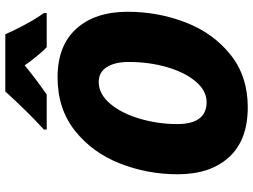

<svg xmlns="http://www.w3.org/2000/svg" viewBox="-138 -830 977 742"><g transform="rotate(-90 351.0 -458.5)"><path d="M49 -261Q49 -378 91 -484.5Q133 -591 217.5 -658Q302 -725 424 -725Q546 -725 611.5 -652.5Q677 -580 677 -454Q677 -337 636 -230.5Q595 -124 511.5 -57Q428 10 308 10Q181 10 115 -62.5Q49 -135 49 -261ZM483 -450Q483 -504 463 -535Q443 -566 406 -566Q359 -566 321.5 -521.5Q284 -477 263.5 -406.5Q243 -336 243 -263Q243 -149 328 -149Q371 -149 406.5 -190Q442 -231 462.5 -300.5Q483 -370 483 -450ZM222 -778Q291 -841 369 -927H590Q604 -894 627.5 -850.5Q651 -807 672 -778V-767H540Q526 -780 504 -807Q482 -834 470 -852Q410 -803 357 -767H222Z"/></g></svg>

Font: Noto Sans Display Black
Style: Italic
Weight: 900
Italic angle: -12°
Designer: Monotype Design team
Foundry: Monotype Imaging Inc.
Version: Version 1.000